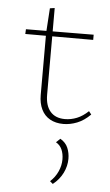

<svg xmlns="http://www.w3.org/2000/svg" viewBox="-55 -535 485 845"><g transform="rotate(5 188.0 -112.0)"><path d="M234 7Q200 7 175 -7Q150 -21 137 -48Q124 -75 124 -111V-387L131 -495L152 -498V-115Q152 -67 174.5 -41Q197 -15 239 -15Q266 -15 292 -25.5Q318 -36 342 -59L353 -45Q325 -17 294.5 -5Q264 7 234 7ZM333 -373H33L34 -394L333 -396ZM211 274 198 263Q220 243 232 216.5Q244 190 244 163Q244 138 235.5 119Q227 100 209 90L227 73Q251 87 260.5 109.5Q270 132 270 158Q270 190 255 220.5Q240 251 211 274Z"/></g></svg>

Font: Ysabeau Office Thin
Style: Regular
Weight: 250
Designer: Christian Thalmann (Catharsis Fonts)
Version: Version 2.001;gftools[0.9.30]; featfreeze: tnum,lnum,ss02